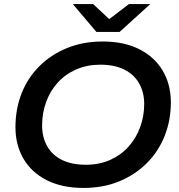

<svg xmlns="http://www.w3.org/2000/svg" viewBox="-20 -914 882 944"><path d="M391 10Q285 10 210 -28Q135 -66 95.5 -133.5Q56 -201 56 -289Q56 -378 86 -454.5Q116 -531 173 -588Q230 -645 309 -677.5Q388 -710 485 -710Q590 -710 665 -672Q740 -634 780 -566.5Q820 -499 820 -411Q820 -322 789.5 -245.5Q759 -169 702 -112Q645 -55 566.5 -22.5Q488 10 391 10ZM402 -104Q468 -104 521 -127.5Q574 -151 611.5 -192.5Q649 -234 669 -288.5Q689 -343 689 -403Q689 -460 664 -504Q639 -548 591 -572Q543 -596 473 -596Q408 -596 354.5 -572.5Q301 -549 263.5 -507.5Q226 -466 206.5 -411.5Q187 -357 187 -297Q187 -240 211.5 -196Q236 -152 284 -128Q332 -104 402 -104ZM454 -757 338 -894H438L517 -820L614 -894H719L568 -757Z"/></svg>

Font: Montserrat Thin SemiBold
Style: Italic
Weight: 600
Italic angle: -11.3°
Version: Version 9.000